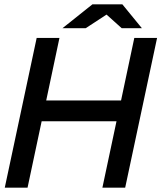

<svg xmlns="http://www.w3.org/2000/svg" viewBox="-20 -865 744 885"><path d="M2 0 149 -690H254L193 -402H538L599 -690H704L557 0H452L517 -306H172L107 0ZM268 -735 406 -845H511L496 -814L375 -735ZM541 -735 453 -814 439 -845H544L634 -735Z"/></svg>

Font: Radio Canada Big
Style: Italic
Weight: 400
Italic angle: -12°
Designer: Étienne Aubert Bonn
Foundry: Coppers and Brasses
Version: Version 1.001